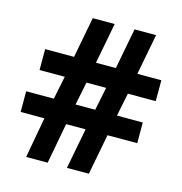

<svg xmlns="http://www.w3.org/2000/svg" viewBox="-106 -809 858 905"><g transform="rotate(15 323.0 -356.5)"><path d="M488 -412 465 -299H591V-198H446L408 0H301L339 -198H244L207 0H102L138 -198H22V-299H157L180 -412H57V-514H198L236 -713H343L305 -514H402L440 -713H545L507 -514H624V-412ZM263 -299H359L382 -412H286Z"/></g></svg>

Font: Noto Sans Ethiopic
Style: Bold
Weight: 700
Designer: Monotype Design Team
Foundry: Monotype Imaging Inc.
Version: Version 2.102; ttfautohint (v1.8.4.7-5d5b)